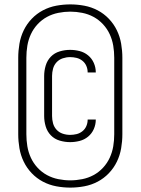

<svg xmlns="http://www.w3.org/2000/svg" viewBox="-20 -777 640 874"><path d="M300 77Q268 77 236 71Q204 65 175.5 50Q147 35 124.5 11.5Q102 -12 88 -41Q74 -70 68.5 -102Q63 -134 63 -166V-514Q63 -546 68.5 -578Q74 -610 88 -639Q102 -668 124.5 -691.5Q147 -715 175.5 -730Q204 -745 236 -751Q268 -757 300 -757Q332 -757 364 -751Q396 -745 424.5 -730Q453 -715 475.5 -691.5Q498 -668 512 -639Q526 -610 531.5 -578Q537 -546 537 -514V-166Q537 -134 531.5 -102Q526 -70 512 -41Q498 -12 475.5 11.5Q453 35 424.5 50Q396 65 364 71Q332 77 300 77ZM300 44Q327 44 354.5 38.5Q382 33 406 20Q430 7 449 -13.5Q468 -34 479.5 -59Q491 -84 495.5 -111Q500 -138 500 -166V-514Q500 -542 495.5 -569Q491 -596 479.5 -621Q468 -646 449 -666.5Q430 -687 406 -700Q382 -713 354.5 -718.5Q327 -724 300 -724Q273 -724 245.5 -718.5Q218 -713 194 -700Q170 -687 151 -666.5Q132 -646 120.5 -621Q109 -596 104.5 -569Q100 -542 100 -514V-166Q100 -138 104.5 -111Q109 -84 120.5 -59Q132 -34 151 -13.5Q170 7 194 20Q218 33 245.5 38.5Q273 44 300 44ZM299 -130Q275 -130 251.5 -137Q228 -144 211.5 -161Q195 -178 188 -201.5Q181 -225 181 -249V-431Q181 -455 188 -478.5Q195 -502 211.5 -519Q228 -536 251.5 -543Q275 -550 299 -550Q321 -550 342.5 -544.5Q364 -539 381 -525Q398 -511 407 -490.5Q416 -470 416 -448Q416 -448 416 -447.5Q416 -447 416 -447H379Q379 -447 379 -447Q379 -447 379 -448Q379 -463 373 -477Q367 -491 355 -500.5Q343 -510 328.5 -513.5Q314 -517 299 -517Q282 -517 265.5 -511.5Q249 -506 237.5 -493.5Q226 -481 221.5 -464.5Q217 -448 217 -431V-249Q217 -232 221.5 -215.5Q226 -199 237.5 -186.5Q249 -174 265.5 -168.5Q282 -163 299 -163Q314 -163 328.5 -166.5Q343 -170 355 -179.5Q367 -189 373 -203Q379 -217 379 -232Q379 -233 379 -233Q379 -233 379 -233H416Q416 -233 416 -232.5Q416 -232 416 -232Q416 -210 407 -189.5Q398 -169 381 -155Q364 -141 342.5 -135.5Q321 -130 299 -130Z"/></svg>

Font: Iosevka SS04 XLt Ex
Style: Regular
Weight: 200
Width: 7
Monospace: yes
Designer: Belleve Invis
Foundry: Belleve Invis
Version: Version 19.0.0; ttfautohint (v1.8.4)